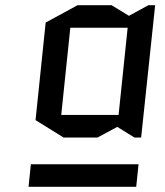

<svg xmlns="http://www.w3.org/2000/svg" viewBox="-20 -720 635 740"><path d="M90 0 99 -87H514L505 0ZM251 -613 216 -277H437L472 -613ZM578 -700 524 -190H498L432 -231L356 -190H225L117 -257L156 -633L279 -700H410L477 -659L552 -700Z"/></svg>

Font: Quantico
Style: Italic
Weight: 400
Italic angle: -12°
Designer: Matt Desmond
Foundry: MADtype
Version: Version 2.002